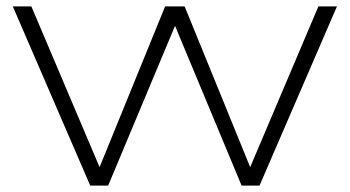

<svg xmlns="http://www.w3.org/2000/svg" viewBox="-20 -580 1093 600"><path d="M778 -18H745L975 -560H1033L791 0H735L510 -540H544L318 0H262L20 -560H78L308 -18H275L496 -560H557Z"/></svg>

Font: Unbounded ExtraLight
Style: Regular
Weight: 250
Designer: Luke Prowse, Jean-Baptiste Morizot, Fátima Lázaro, Florian Runge
Foundry: NaN
Version: Version 1.701;gftools[0.9.28.dev5+ged2979d]